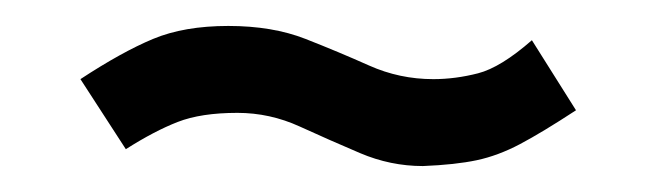

<svg xmlns="http://www.w3.org/2000/svg" viewBox="-20 -369 506 148"><path d="M77 -254 42 -308Q74 -329 98 -339Q122 -349 156 -349Q190 -349 215.5 -339Q241 -329 264.5 -318.5Q288 -308 314 -308Q331 -308 348.5 -312.5Q366 -317 390 -338L424 -284Q398 -267 381 -258Q364 -249 347.5 -245.5Q331 -242 306 -241Q281 -241 257.5 -251Q234 -261 211 -271.5Q188 -282 163 -282Q135 -282 117 -275Q99 -268 77 -254Z"/></svg>

Font: Podkova
Style: Regular
Weight: 400
Designer: Ilya Yudin
Foundry: Cyreal (www.cyreal.org)
Version: Version 2.103